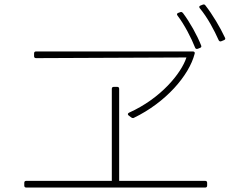

<svg xmlns="http://www.w3.org/2000/svg" viewBox="-20 -895 1040 862"><path d="M962 -714C965 -709 969 -708 974 -710L986 -715C991 -717 993 -721 990 -726C968 -773 934 -830 902 -871C899 -875 895 -876 890 -874L880 -870C874 -868 873 -863 877 -858C912 -816 942 -759 962 -714ZM856 -681C858 -676 862 -674 868 -676L878 -680C884 -682 885 -686 883 -691C865 -737 832 -796 801 -837C798 -840 795 -842 791 -841L780 -837C774 -835 773 -830 777 -825C809 -783 839 -724 856 -681ZM817 -637C794 -566 702 -453 559 -389C556 -387 554 -385 554 -383C554 -381 555 -379 557 -377L569 -368C573 -365 577 -364 581 -366C724 -435 829 -556 854 -654C856 -660 852 -664 846 -664H142C136 -664 133 -661 133 -655V-643C133 -637 136 -634 142 -634C361 -635 598 -636 817 -637ZM482 -496V-83H98C92 -83 89 -80 89 -74V-62C89 -56 92 -53 98 -53H901C907 -53 910 -56 910 -62V-74C910 -80 907 -83 901 -83H515V-496C515 -502 512 -505 506 -505H491C485 -505 482 -502 482 -496Z"/></svg>

Font: LINE Seed JP_OTF Thin
Style: Regular
Weight: 250
Designer: LY Corporation & Fontrix & Fontworks
Version: Version 1.007